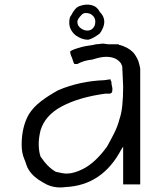

<svg xmlns="http://www.w3.org/2000/svg" viewBox="-20 -794 708 835"><path d="M449.2 -601.6H496.1Q496.1 -597.7 503.9 -597.7L515.6 -593.8Q554.7 -578.1 570.3 -550.8Q578.1 -539.1 582 -527.3Q585.9 -515.6 589.8 -496.1V-250V3.9V7.8H515.6V-156.2L507.8 -144.5Q425.8 11.7 265.6 19.5Q210.9 27.3 168 0Q125 -23.4 105.5 -54.7Q97.7 -66.4 93.8 -80.1Q89.8 -93.8 85.9 -101.6Q74.2 -128.9 74.2 -164.1Q74.2 -242.2 105.5 -296.9Q125 -328.1 158.2 -353.5Q191.4 -378.9 234.4 -402.3Q328.1 -441.4 433.6 -445.3L460.9 -449.2V-445.3L464.8 -437.5V-429.7L468.8 -410.2Q468.8 -390.6 464.8 -390.6Q460.9 -386.7 457 -386.7H437.5Q324.2 -371.1 250 -332Q175.8 -293 156.2 -226.6Q148.4 -195.3 148.4 -168Q148.4 -136.7 156.2 -113.3Q187.5 -66.4 222.7 -46.9Q253.9 -39.1 269.5 -39.1Q300.8 -39.1 339.8 -58.6Q394.5 -85.9 445.3 -156.2Q460.9 -183.6 476.6 -214.8Q492.2 -246.1 500 -277.3Q515.6 -320.3 515.6 -418L511.7 -503.9Q511.7 -507.8 509.8 -509.8Q507.8 -511.7 507.8 -515.6Q488.3 -546.9 441.4 -546.9Q418 -546.9 382.8 -535.2Q343.8 -531.2 316.4 -515.6Q304.7 -515.6 304.7 -515.6Q300.8 -515.6 293 -543Q285.2 -558.6 285.2 -570.3Q293 -578.1 335.9 -589.8Q351.6 -593.8 367.2 -595.7Q382.8 -597.7 398.4 -601.6Q406.2 -601.6 418 -603.5Q429.7 -605.5 449.2 -601.6ZM414.1 -742.2Q433.6 -722.7 433.6 -699.2Q433.6 -675.8 414.1 -648.4Q382.8 -625 363.3 -621.1Q335.9 -621.1 308.6 -640.6Q281.2 -664.1 281.2 -695.3Q281.2 -718.8 289.1 -726.6Q296.9 -742.2 306.6 -753.9Q316.4 -765.6 332 -769.5Q355.5 -777.3 378.9 -771.5Q402.3 -765.6 414.1 -742.2ZM335.9 -730.5Q316.4 -710.9 316.4 -699.2Q316.4 -679.7 335.9 -668Q355.5 -656.2 375 -664.1Q394.5 -675.8 394.5 -699.2Q394.5 -722.7 371.1 -734.4Q347.7 -742.2 335.9 -730.5Z"/></svg>

Font: 和音 by 宁静之雨，公众号njzyshare
Style: Regular
Weight: 400
Designer: Steve Matteson
Foundry: Ascender Corporation
Version: Version 6.00;June 8, 2018;FontCreator 11.0.0.2388 32-bit